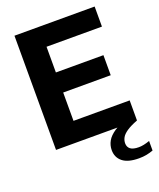

<svg xmlns="http://www.w3.org/2000/svg" viewBox="-171 -844 969 1169"><g transform="rotate(-20 313.5 -259.5)"><path d="M66.5 0V-740H586V-610H227V-130H591V0ZM163 -313.5V-443.5H535V-313.5ZM525 221Q454 221 419.2 193Q384.5 165 384.5 117.5Q384.5 86.5 399.8 59.2Q415 32 450.8 8.2Q486.5 -15.5 548 -36L591 0Q545.5 17.5 520.2 34.8Q495 52 485.2 69.8Q475.5 87.5 475.5 106.5Q475.5 130.5 492.5 143.8Q509.5 157 546.5 157Q561.5 157 579 153.5Q596.5 150 617.5 142.5V204.5Q597 212 574.5 216.5Q552 221 525 221Z"/></g></svg>

Font: Encode Sans SC Condensed Thin
Style: Bold
Weight: 700
Version: Version 3.002